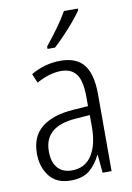

<svg xmlns="http://www.w3.org/2000/svg" viewBox="-87 -820 609 885"><g transform="rotate(-10 217.5 -377.5)"><path d="M219 -542Q295 -542 329.5 -497.5Q364 -453 364 -359V0H322L314 -85H312Q293 -44 261 -17Q229 10 172 10Q106 10 72.5 -33Q39 -76 39 -139Q39 -219 90.5 -260.5Q142 -302 238 -309L309 -314V-355Q309 -431 286 -463Q263 -495 214 -495Q161 -495 99 -461L81 -504Q112 -522 147 -532Q182 -542 219 -542ZM244 -267Q95 -257 95 -140Q95 -88 119 -61.5Q143 -35 185 -35Q247 -35 278.5 -84Q310 -133 310 -216V-272ZM341 -757Q326 -735 302.5 -707Q279 -679 253 -652Q227 -625 206 -606H171V-617Q201 -654 228.5 -692Q256 -730 276 -765H341Z"/></g></svg>

Font: Noto Sans Gurmukhi UI Condensed Light
Style: Regular
Weight: 300
Width: 3
Designer: Jelle Bosma - Monotype Design Team
Foundry: Monotype Imaging Inc.
Version: Version 2.004; ttfautohint (v1.8.4.7-5d5b)